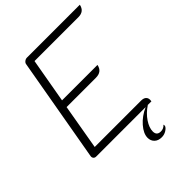

<svg xmlns="http://www.w3.org/2000/svg" viewBox="-252 -818 1130 1130"><g transform="rotate(-45 312.5 -253.5)"><path d="M625 -700Q616 -654 567 -654H202L153 -376H448Q439 -329 388 -329H144L95 -46H481Q501 -46 511.5 -37Q522 -28 522 -12Q522 -4 521 0H491Q450 27 425.5 63.5Q401 100 401 131Q401 165 435 165Q459 165 474 147Q476 156 475 159Q471 171 453.5 182Q436 193 415 193Q386 193 369.5 177Q353 161 353 136Q353 101 387 62Q421 23 473 0H61Q50 0 44 -7.5Q38 -15 40 -26L154 -675Q155 -685 164.5 -692.5Q174 -700 185 -700Z"/></g></svg>

Font: K2D Thin
Style: Italic
Weight: 100
Italic angle: -10°
Designer: Katatrad Aksorn Co.,Ltd.
Foundry: Cadson Demak Co.,Ltd.
Version: Version 1.000; ttfautohint (v1.6)